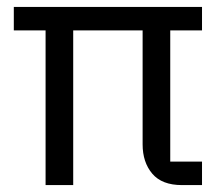

<svg xmlns="http://www.w3.org/2000/svg" viewBox="-20 -536 640 556"><path d="M112 -448H20V-516H565V-448H473V-68H565V0H507Q449 0 421 -33Q393 -66 393 -118V-448H192V0H112Z"/></svg>

Font: Lilex
Style: Regular
Weight: 400
Monospace: yes
Designer: Mike Abbink, Paul van der Laan, Pieter van Rosmalen, Mikhael Khrustik
Foundry: Mikhael Khrustik
Version: Version 2.510